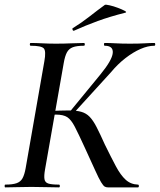

<svg xmlns="http://www.w3.org/2000/svg" viewBox="-31 -811 692 831"><path d="M436 0Q428 0 422 -3.5Q416 -7 406.5 -22.5Q397 -38 381 -73.5Q365 -109 336 -172Q309 -231 293 -262Q277 -293 260 -304Q243 -315 211 -315Q203 -315 193.5 -314Q184 -313 173 -312V-330Q234 -333 267 -333Q300 -333 321 -327Q342 -321 357 -305.5Q372 -290 387 -261Q402 -232 423 -185Q450 -130 470.5 -91.5Q491 -53 513 -33Q535 -13 566 -12Q570 -12 570 -6Q570 0 566 0ZM-8 0Q-11 0 -11 -6Q-11 -12 -8 -12Q23 -12 40.5 -18Q58 -24 66.5 -39.5Q75 -55 80 -83L161 -546Q169 -590 158.5 -601.5Q148 -613 102 -613Q98 -613 98 -619Q98 -625 102 -625Q124 -625 152 -623.5Q180 -622 211 -622Q248 -622 278.5 -623.5Q309 -625 332 -625Q336 -625 336 -619Q336 -613 332 -613Q301 -613 284 -606.5Q267 -600 258.5 -584Q250 -568 245 -539L164 -78Q159 -50 161.5 -35.5Q164 -21 178.5 -16.5Q193 -12 224 -12Q228 -12 228 -6Q228 0 224 0Q199 0 169 -1Q139 -2 105 -2Q73 -2 43.5 -1Q14 0 -8 0ZM284 -317 270 -326 403 -488Q454 -550 457 -581.5Q460 -613 422 -613Q419 -613 419 -619Q419 -625 422 -625Q445 -625 470.5 -623.5Q496 -622 531 -622Q571 -622 594.5 -623.5Q618 -625 637 -625Q641 -625 641 -619Q641 -613 637 -613Q609 -613 577 -599Q545 -585 512 -559.5Q479 -534 449 -498ZM289 -678Q285 -677 283 -682.5Q281 -688 284 -689Q324 -714 357 -740Q390 -766 423 -790Q426 -792 443.5 -788Q461 -784 479.5 -777Q498 -770 509 -764Q520 -758 511 -756Q444 -739 392 -720Q340 -701 289 -678Z"/></svg>

Font: Cormorant SemiBold
Style: Italic
Weight: 600
Italic angle: -10°
Designer: Christian Thalmann (Catharsis Fonts)
Foundry: Catharsis Fonts
Version: Version 4.000